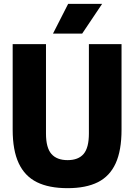

<svg xmlns="http://www.w3.org/2000/svg" viewBox="-20 -970 700 1000"><path d="M46 -294.5V-740H219.5V-274.5Q219.5 -200.5 247.8 -168.2Q276 -136 332 -136Q388 -136 415.5 -168.2Q443 -200.5 443 -274.5V-740H613V-294.5Q613 -186.5 582.5 -119.5Q552 -52.5 490 -21.2Q428 10 332 10Q235 10 172 -21.2Q109 -52.5 77.5 -119.8Q46 -187 46 -294.5ZM256 -795 335 -950H512L408 -795Z"/></svg>

Font: Encode Sans Condensed ExtraBold
Style: Regular
Weight: 800
Width: 3
Designer: Multiple Designers
Foundry: Impallari Type
Version: Version 2.000